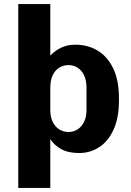

<svg xmlns="http://www.w3.org/2000/svg" viewBox="-20 -740 640 941"><path d="M69.5 181V-720H226.5V-467.5Q249 -491.5 279.5 -506.2Q310 -521 349.5 -521Q409 -521 457.2 -492.8Q505.5 -464.5 534.2 -406.2Q563 -348 563 -258V-247Q563 -162 536.5 -104.5Q510 -47 466 -18.5Q422 10 367.5 10Q314 10 279.5 -9.5Q245 -29 226.5 -58V181ZM315.5 -93Q340.5 -93 360.5 -106Q380.5 -119 392.2 -143.2Q404 -167.5 404 -201V-308.5Q404 -346 392.2 -370.8Q380.5 -395.5 360.5 -408.2Q340.5 -421 315.5 -421Q291 -421 270.5 -408.5Q250 -396 238.2 -371.5Q226.5 -347 226.5 -309V-201Q226.5 -167 238.2 -142.8Q250 -118.5 270.5 -105.8Q291 -93 315.5 -93Z"/></svg>

Font: Chivo Mono Medium
Style: Regular
Weight: 500
Monospace: yes
Designer: Hector Gatti
Foundry: Omnibus-Type
Version: Version 1.008